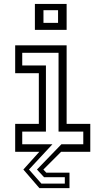

<svg xmlns="http://www.w3.org/2000/svg" viewBox="-20 -770 535 974"><path d="M180 184.5 98.5 90 179.5 0H57V-141.5H177V-398.5H57V-540H318V-141.5H438V0H290L200 90L215 106H332.5V184.5ZM190 161.5H308.8V129H203.5L167.5 90L291.5 -38.2H402.5V-102.5H277V-502.2H92.8V-438H213V-102.5H92.8V-38.2H246L127 90ZM157 -618.5V-750H318V-618.5ZM200.5 -654H274.5V-718.2H200.5Z"/></svg>

Font: Tourney Thin
Style: Regular
Weight: 100
Designer: Tyler Finck
Foundry: Etcetera Type Co
Version: Version 1.015